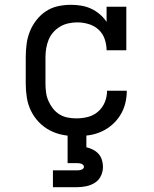

<svg xmlns="http://www.w3.org/2000/svg" viewBox="-20 -558 640 798"><path d="M298 8Q269 8 240.5 2.5Q212 -3 186.5 -16.5Q161 -30 141 -51Q121 -72 108.5 -98Q96 -124 91.5 -152.5Q87 -181 87 -210V-320Q87 -347 90.5 -374.5Q94 -402 104 -427Q114 -452 131 -474Q148 -496 170.5 -511Q193 -526 220 -532Q247 -538 275 -538Q296 -538 317.5 -534.5Q339 -531 358.5 -522Q378 -513 394.5 -499Q411 -485 423 -467V-530H505V-349H423Q423 -373 415 -396Q407 -419 389.5 -435Q372 -451 348.5 -458Q325 -465 301 -465Q283 -465 264.5 -461Q246 -457 230 -447.5Q214 -438 201.5 -424Q189 -410 182 -392.5Q175 -375 172 -357Q169 -339 169 -320V-210Q169 -192 171.5 -173.5Q174 -155 181.5 -138Q189 -121 200.5 -106.5Q212 -92 227.5 -82.5Q243 -73 261 -69.5Q279 -66 298 -66Q322 -66 345.5 -72Q369 -78 387.5 -94Q406 -110 415.5 -133Q425 -156 425 -181Q425 -181 425 -181Q425 -181 425 -181H507Q507 -181 507 -181Q507 -181 507 -181Q507 -154 500.5 -128Q494 -102 480 -79.5Q466 -57 446 -39.5Q426 -22 401.5 -11Q377 0 350.5 4Q324 8 298 8ZM200 220V150H300Q305 150 309.5 149.5Q314 149 318 147.5Q322 146 325.5 143Q329 140 329 135Q329 131 325.5 127.5Q322 124 318 122.5Q314 121 309.5 120.5Q305 120 300 120H261V0H339V54Q353 57 366.5 64Q380 71 389.5 81.5Q399 92 403.5 106.5Q408 121 408 135Q408 155 399.5 173Q391 191 374.5 201.5Q358 212 338.5 216Q319 220 300 220Z"/></svg>

Font: Iosevka Slab Extended
Style: Regular
Weight: 400
Width: 7
Monospace: yes
Designer: Belleve Invis
Foundry: Belleve Invis
Version: Version 11.1.1; ttfautohint (v1.8.3)